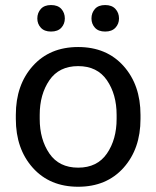

<svg xmlns="http://www.w3.org/2000/svg" viewBox="-20 -711 607 746"><path d="M125 -639.2Q125 -661.1 138.7 -676.3Q152.3 -691.4 178.2 -691.4Q204.6 -691.4 218.3 -676.3Q231.9 -661.1 231.9 -639.2Q231.9 -618.2 218.3 -603.3Q204.6 -588.4 178.2 -588.4Q152.3 -588.4 138.7 -603.3Q125 -618.2 125 -639.2ZM335.4 -639.2Q335.4 -661.1 348.9 -676.3Q362.3 -691.4 388.7 -691.4Q414.6 -691.4 428.5 -676.3Q442.4 -661.1 442.4 -639.2Q442.4 -618.2 428.5 -603.3Q414.6 -588.4 388.7 -588.4Q362.3 -588.4 348.9 -603.3Q335.4 -618.2 335.4 -639.2ZM41.5 -249V-264.6Q41.5 -380.9 107.4 -454.6Q173.3 -528.3 283.7 -528.3Q394 -528.3 460 -454.6Q525.9 -380.9 525.9 -264.6V-249Q525.9 -132.8 460 -59.1Q394 14.6 283.7 14.6Q173.3 14.6 107.4 -59.1Q41.5 -132.8 41.5 -249ZM134.3 -264.6V-249Q134.3 -169.4 171.9 -114.5Q209.5 -59.6 283.7 -59.6Q357.9 -59.6 395.5 -114.5Q433.1 -169.4 433.1 -249V-264.6Q433.1 -344.2 395.5 -399.2Q357.9 -454.1 283.7 -454.1Q209.5 -454.1 171.9 -399.2Q134.3 -344.2 134.3 -264.6Z"/></svg>

Font: RobotoFlex
Style: Regular
Weight: 400
Designer: Berlow after Robertson
Foundry: Google
Version: Version 2.136